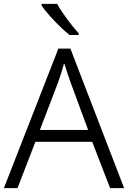

<svg xmlns="http://www.w3.org/2000/svg" viewBox="-20 -967 658 987"><path d="M274 -947H194V-938C221 -898 289 -825 338 -787H384V-797C348 -835 298 -902 274 -947ZM546 0H618L342 -717H280L0 0H70L162 -238H454ZM343 -543 433 -299H185L278 -542C287 -567 300 -606 310 -643C319 -614 336 -561 343 -543Z"/></svg>

Font: Noto Sans Thaana Light
Style: Regular
Weight: 300
Designer: David Williams
Foundry: Google Inc.
Version: Version 3.001